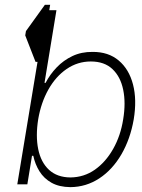

<svg xmlns="http://www.w3.org/2000/svg" viewBox="-20 -770 595 802"><path d="M167.5 -750H189.5L149.9 -511.7H128.4L85.4 -622.1L88.4 -640.1ZM148.9 -423.8H170.4Q188.5 -459 216.8 -488.5Q245.1 -518.1 282.7 -535.9Q320.3 -553.7 366.7 -553.2Q432.6 -553.7 475.8 -517.3Q519 -481 535.6 -417.2Q552.2 -353.5 538.6 -271.5Q524.4 -189.5 487.1 -125.2Q449.7 -61 394.8 -24.9Q339.8 11.2 273.9 11.7Q227.1 11.2 195.3 -6.6Q163.6 -24.4 145 -54.2Q126.5 -84 119.1 -119.1H96.2ZM494.6 -272Q505.9 -340.3 494.6 -395Q483.4 -449.7 449.7 -481.4Q416 -513.2 359.4 -513.2Q304.2 -513.2 258.5 -481.9Q212.9 -450.7 182.1 -396Q151.4 -341.3 139.6 -272Q128.4 -202.1 139.6 -147Q150.9 -91.8 184.8 -60.5Q218.8 -29.3 273.9 -28.8Q330.6 -29.3 376 -61Q421.4 -92.8 452.6 -147.9Q483.9 -203.1 494.6 -272ZM172.4 -727.5H215.8L163.6 -409.7L127.9 -274.4L114.7 -125.5L94.2 0H52.2Z"/></svg>

Font: Inter Tight ExtraLight
Style: Italic
Weight: 250
Italic angle: -9.39999°
Designer: Rasmus Andersson
Foundry: rsms
Version: Version 3.004